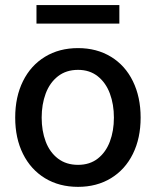

<svg xmlns="http://www.w3.org/2000/svg" viewBox="-20 -727 614 758"><path d="M40 -262.7Q40 -344.7 70.8 -406.7Q101.6 -468.8 157.7 -502.9Q213.9 -537.1 288.1 -537.1Q361.8 -537.1 418 -502.9Q474.1 -468.8 504.6 -406.5Q535.2 -344.2 535.2 -262.7Q535.2 -181.2 504.6 -119.4Q474.1 -57.6 418 -23.4Q361.8 10.7 288.1 10.7Q213.9 10.7 157.7 -23.4Q101.6 -57.6 70.8 -119.4Q40 -181.2 40 -262.7ZM429.7 -262.7Q429.7 -314.9 413.8 -357.7Q397.9 -400.4 366 -425.8Q334 -451.2 288.1 -451.2Q241.2 -451.2 208.7 -425.8Q176.3 -400.4 160.4 -357.7Q144.5 -314.9 144.5 -262.7Q144.5 -210.4 160.4 -168.2Q176.3 -126 208.7 -101.1Q241.2 -76.2 288.1 -76.2Q334.5 -76.2 366.2 -101.1Q397.9 -126 413.8 -168.2Q429.7 -210.4 429.7 -262.7ZM451.2 -633.8H124V-707H451.2Z"/></svg>

Font: Pretendard Std Medium
Style: Regular
Weight: 500
Designer: Base glyphs from Inter by Rasmus Andersson; Hangeul glyphs from Noto Sans CJK(Source Han Sans) by Jang Soo-young and Kan
Foundry: Kil Hyung-jin
Version: Version 1.309